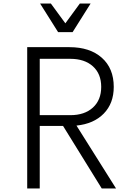

<svg xmlns="http://www.w3.org/2000/svg" viewBox="-20 -1067 740 1087"><path d="M134 0V-800H373Q489 -800 556.5 -740Q624 -680 624 -575Q624 -482 567.5 -424Q511 -366 413 -356L637 0H556L337 -354H205V0ZM205 -415H378Q459 -415 506 -458Q553 -501 553 -575Q553 -649 506 -691.5Q459 -734 378 -734H205ZM493 -1047 391 -885H309L207 -1047H268L350 -935L432 -1047Z"/></svg>

Font: Martian Mono ExtraLight
Style: Regular
Weight: 200
Monospace: yes
Designer: Roman Shamin
Foundry: Evil Martians
Version: Version 1.000; ttfautohint (v1.8.4.7-5d5b)